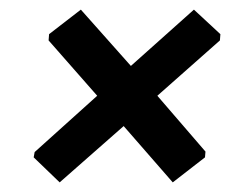

<svg xmlns="http://www.w3.org/2000/svg" viewBox="-20 -460 521 399"><path d="M383 -440 438 -389 437 -376 307 -261 407 -145 406 -133 339 -81 237 -198 104 -81 50 -133 52 -144 182 -261 81 -376 82 -389 148 -440 252 -323Z"/></svg>

Font: Alegreya Sans
Style: Bold Italic
Weight: 700
Italic angle: -7°
Designer: Juan Pablo del Peral
Foundry: Huerta Tipografica
Version: Version 2.007